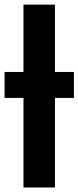

<svg xmlns="http://www.w3.org/2000/svg" viewBox="-30 -832 348 852"><path d="M-9.8 -397.5V-512.7H74.2V-811.5H213.9V-512.7H297.9V-397.5H213.9V0H74.2V-397.5Z"/></svg>

Font: Gothic A1 ExtraBold
Style: Regular
Weight: 800
Designer: HanYang I&C Co.,Ltd.
Foundry: HanYang I&C Co.,Ltd.
Version: Version 2.50